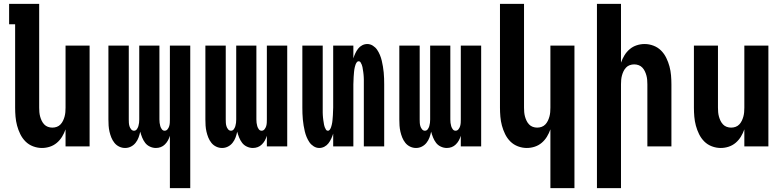

<svg xmlns="http://www.w3.org/2000/svg" viewBox="-20 -755 4040 990"><path d="M196 8Q173 8 150.5 -0.5Q128 -9 111.5 -25.5Q95 -42 84.5 -63.5Q74 -85 68 -107.5Q62 -130 60 -153.5Q58 -177 58 -200V-630H27V-735H182V-200Q182 -188 183 -176.5Q184 -165 187 -154Q190 -143 195 -132.5Q200 -122 208 -113.5Q216 -105 227 -101Q238 -97 250 -97Q262 -97 273 -101Q284 -105 292 -113.5Q300 -122 305 -132.5Q310 -143 313 -154Q316 -165 317 -176.5Q318 -188 318 -200V-520H442V0H318V-88Q311 -68 300 -50Q289 -32 273 -18.5Q257 -5 237 1.5Q217 8 196 8Z M856 215V-55Q852 -42 846 -31Q840 -20 830.5 -10.5Q821 -1 809 3.5Q797 8 784 8Q768 8 753 1Q738 -6 728.5 -18.5Q719 -31 713 -46Q707 -61 703 -76Q700 -61 694.5 -46Q689 -31 679 -18.5Q669 -6 655 1Q641 8 625 8Q609 8 594.5 1Q580 -6 570 -18.5Q560 -31 554 -46Q548 -61 544.5 -76.5Q541 -92 540 -107.5Q539 -123 539 -139V-520H644V-139Q644 -130 644.5 -121.5Q645 -113 647.5 -104.5Q650 -96 656 -88.5Q662 -81 671 -81Q680 -81 685.5 -88.5Q691 -96 693.5 -104.5Q696 -113 697 -121.5Q698 -130 698 -139V-520H802V-139Q802 -130 803 -121.5Q804 -113 806.5 -104.5Q809 -96 814.5 -88.5Q820 -81 829 -81Q838 -81 844 -88.5Q850 -96 852.5 -104.5Q855 -113 855.5 -121.5Q856 -130 856 -139V-520H961V215Z M1125 8Q1109 8 1094.5 1Q1080 -6 1070 -18.5Q1060 -31 1054 -46Q1048 -61 1044.5 -76.5Q1041 -92 1040 -107.5Q1039 -123 1039 -139V-520H1144V-139Q1144 -130 1144.5 -121.5Q1145 -113 1147.5 -104.5Q1150 -96 1156 -88.5Q1162 -81 1171 -81Q1180 -81 1185.5 -88.5Q1191 -96 1193.5 -104.5Q1196 -113 1197 -121.5Q1198 -130 1198 -139V-520H1302V-139Q1302 -130 1303 -121.5Q1304 -113 1306.5 -104.5Q1309 -96 1314.5 -88.5Q1320 -81 1329 -81Q1338 -81 1344 -88.5Q1350 -96 1352.5 -104.5Q1355 -113 1355.5 -121.5Q1356 -130 1356 -139V-520H1461V0H1356V-55Q1352 -42 1346 -31Q1340 -20 1330.5 -10.5Q1321 -1 1309 3.5Q1297 8 1284 8Q1268 8 1253 1Q1238 -6 1228.5 -18.5Q1219 -31 1213 -46Q1207 -61 1203 -76Q1200 -61 1194.5 -46Q1189 -31 1179 -18.5Q1169 -6 1155 1Q1141 8 1125 8Z M1626 8Q1611 8 1597.5 -0.5Q1584 -9 1575.5 -21.5Q1567 -34 1561 -48.5Q1555 -63 1551.5 -78Q1548 -93 1545.5 -108Q1543 -123 1541.5 -138.5Q1540 -154 1539.5 -169.5Q1539 -185 1539 -200V-520H1644V-200Q1644 -194 1644 -187.5Q1644 -181 1644 -174.5Q1644 -168 1644.5 -161.5Q1645 -155 1645.5 -148.5Q1646 -142 1647 -136Q1648 -130 1649 -123.5Q1650 -117 1651 -111Q1652 -105 1654.5 -99Q1657 -93 1660.5 -87Q1664 -81 1671 -81Q1677 -81 1681 -87Q1685 -93 1687 -99Q1689 -105 1690.5 -111Q1692 -117 1693 -123.5Q1694 -130 1694.5 -136Q1695 -142 1695.5 -148.5Q1696 -155 1696.5 -161.5Q1697 -168 1697 -174.5Q1697 -181 1697.5 -187.5Q1698 -194 1698 -200V-520H1802V-454Q1806 -467 1812 -480Q1818 -493 1826.5 -504Q1835 -515 1847.5 -521.5Q1860 -528 1874 -528Q1889 -528 1902.5 -519.5Q1916 -511 1924.5 -498.5Q1933 -486 1939 -471.5Q1945 -457 1948.5 -442Q1952 -427 1954.5 -412Q1957 -397 1958.5 -381.5Q1960 -366 1960.5 -350.5Q1961 -335 1961 -320V0H1856V-320Q1856 -326 1856 -332.5Q1856 -339 1856 -345.5Q1856 -352 1855.5 -358.5Q1855 -365 1854.5 -371.5Q1854 -378 1853 -384Q1852 -390 1851 -396.5Q1850 -403 1849 -409Q1848 -415 1845.5 -421Q1843 -427 1839.5 -433Q1836 -439 1829 -439Q1823 -439 1819 -433Q1815 -427 1813 -421Q1811 -415 1809.5 -409Q1808 -403 1807 -396.5Q1806 -390 1805.5 -384Q1805 -378 1804.5 -371.5Q1804 -365 1803.5 -358.5Q1803 -352 1803 -345.5Q1803 -339 1802.5 -332.5Q1802 -326 1802 -320V0H1698V-66Q1694 -53 1688 -40Q1682 -27 1673.5 -16Q1665 -5 1652.5 1.5Q1640 8 1626 8Z M2125 8Q2109 8 2094.5 1Q2080 -6 2070 -18.5Q2060 -31 2054 -46Q2048 -61 2044.5 -76.5Q2041 -92 2040 -107.5Q2039 -123 2039 -139V-520H2144V-139Q2144 -130 2144.5 -121.5Q2145 -113 2147.5 -104.5Q2150 -96 2156 -88.5Q2162 -81 2171 -81Q2180 -81 2185.5 -88.5Q2191 -96 2193.5 -104.5Q2196 -113 2197 -121.5Q2198 -130 2198 -139V-520H2302V-139Q2302 -130 2303 -121.5Q2304 -113 2306.5 -104.5Q2309 -96 2314.5 -88.5Q2320 -81 2329 -81Q2338 -81 2344 -88.5Q2350 -96 2352.5 -104.5Q2355 -113 2355.5 -121.5Q2356 -130 2356 -139V-520H2461V0H2356V-55Q2352 -42 2346 -31Q2340 -20 2330.5 -10.5Q2321 -1 2309 3.5Q2297 8 2284 8Q2268 8 2253 1Q2238 -6 2228.5 -18.5Q2219 -31 2213 -46Q2207 -61 2203 -76Q2200 -61 2194.5 -46Q2189 -31 2179 -18.5Q2169 -6 2155 1Q2141 8 2125 8Z M2818 215V-88Q2811 -68 2800 -50Q2789 -32 2773 -18.5Q2757 -5 2737 1.5Q2717 8 2696 8Q2673 8 2650.5 -0.5Q2628 -9 2611.5 -25.5Q2595 -42 2584.5 -63.5Q2574 -85 2568 -107.5Q2562 -130 2560 -153.5Q2558 -177 2558 -200V-735H2682V-200Q2682 -188 2683 -176.5Q2684 -165 2687 -154Q2690 -143 2695 -132.5Q2700 -122 2708 -113.5Q2716 -105 2727 -101Q2738 -97 2750 -97Q2762 -97 2773 -101Q2784 -105 2792 -113.5Q2800 -122 2805 -132.5Q2810 -143 2813 -154Q2816 -165 2817 -176.5Q2818 -188 2818 -200V-520H2942V215Z M3058 215V-735H3182V-432Q3189 -452 3200 -470Q3211 -488 3227 -501.5Q3243 -515 3263 -521.5Q3283 -528 3304 -528Q3327 -528 3349.5 -519.5Q3372 -511 3388.5 -494.5Q3405 -478 3415.5 -456.5Q3426 -435 3432 -412.5Q3438 -390 3440 -366.5Q3442 -343 3442 -320V0H3318V-320Q3318 -332 3317 -343.5Q3316 -355 3313 -366Q3310 -377 3305 -387.5Q3300 -398 3292 -406.5Q3284 -415 3273 -419Q3262 -423 3250 -423Q3238 -423 3227 -419Q3216 -415 3208 -406.5Q3200 -398 3195 -387.5Q3190 -377 3187 -366Q3184 -355 3183 -343.5Q3182 -332 3182 -320V215Z M3696 8Q3673 8 3650.5 -0.5Q3628 -9 3611.5 -25.5Q3595 -42 3584.5 -63.5Q3574 -85 3568 -107.5Q3562 -130 3560 -153.5Q3558 -177 3558 -200V-520H3682V-200Q3682 -188 3683 -176.5Q3684 -165 3687 -154Q3690 -143 3695 -132.5Q3700 -122 3708 -113.5Q3716 -105 3727 -101Q3738 -97 3750 -97Q3762 -97 3773 -101Q3784 -105 3792 -113.5Q3800 -122 3805 -132.5Q3810 -143 3813 -154Q3816 -165 3817 -176.5Q3818 -188 3818 -200V-520H3942V0H3818V-88Q3811 -68 3800 -50Q3789 -32 3773 -18.5Q3757 -5 3737 1.5Q3717 8 3696 8Z"/></svg>

Font: Iosevka Term Curly Extrabold
Style: Regular
Weight: 800
Designer: Belleve Invis
Foundry: Belleve Invis
Version: Version 32.3.0